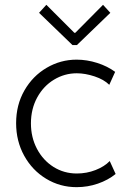

<svg xmlns="http://www.w3.org/2000/svg" viewBox="-20 -771 534 797"><path d="M46.9 -259.8Q46.9 -335.4 81.3 -395.5Q115.7 -455.6 173.6 -489.5Q231.4 -523.4 297.9 -523.4Q340.8 -523.4 383.5 -509.8Q426.3 -496.1 458 -472.7L433.6 -418.9Q411.6 -440.9 372.6 -453.9Q333.5 -466.8 298.8 -466.8Q248 -466.8 204.3 -440.4Q160.6 -414.1 134.5 -366.5Q108.4 -318.8 108.4 -258.8Q108.4 -200.7 133.5 -153.1Q158.7 -105.5 202.1 -78.1Q245.6 -50.8 298.8 -50.8Q339.8 -50.8 376.7 -65.2Q413.6 -79.6 435.5 -102.5L460 -48.8Q428.7 -23.4 386.5 -8.8Q344.2 5.9 297.9 5.9Q229 5.9 171.4 -29.1Q113.8 -64 80.3 -124.8Q46.9 -185.5 46.9 -259.8ZM288.6 -634.8H292.5L407.7 -751L438 -717.8L299.3 -584H280.8L142.1 -717.8L172.4 -751Z"/></svg>

Font: Reddit Sans Fudge Light
Style: Regular
Weight: 300
Designer: Stephen Hutchings
Foundry: Reddit
Version: Version 1.013